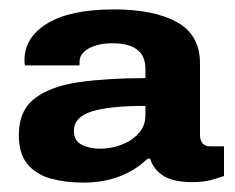

<svg xmlns="http://www.w3.org/2000/svg" viewBox="-20 -718 499 408"><path d="M156 -330Q119 -330 88 -338.5Q57 -347 38.5 -369Q20 -391 20 -431Q20 -483 54 -509Q88 -535 148.5 -543.5Q209 -552 289 -552V-572Q289 -626 219 -626Q188 -626 168.5 -615Q149 -604 149 -587V-579H33Q32 -583 32 -590Q32 -639 81 -668.5Q130 -698 222 -698Q307 -698 356 -671Q405 -644 405 -583V-432Q405 -407 427 -407H456V-344Q448 -341 430.5 -336Q413 -331 389 -331Q348 -331 327 -344.5Q306 -358 299 -381H294Q269 -357 235 -343.5Q201 -330 156 -330ZM193 -402Q215 -402 237 -410Q259 -418 274 -434Q289 -450 289 -473V-493Q212 -493 174.5 -481Q137 -469 137 -440Q137 -419 153.5 -410.5Q170 -402 193 -402Z"/></svg>

Font: Archivo SemiExpanded ExtraBold
Style: Regular
Weight: 800
Width: 6
Designer: Hector Gatti
Foundry: Omnibus-Type
Version: Version 2.001; ttfautohint (v1.8.3)